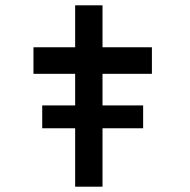

<svg xmlns="http://www.w3.org/2000/svg" viewBox="-20 -703 716 723"><path d="M139 -220V-306H519V-220ZM263 0V-683H366V0ZM106 -425V-525H552V-425Z"/></svg>

Font: Lexend Tera
Style: Regular
Weight: 400
Designer: Bonnie Shaver-Troup, Thomas Jockin
Foundry: Lexend
Version: Version 1.007